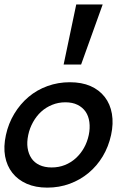

<svg xmlns="http://www.w3.org/2000/svg" viewBox="-38 -838 604 869"><path d="M464.8 -227.1Q453.1 -173.8 427 -130.4Q400.9 -86.9 363 -55.4Q325.2 -23.9 277.6 -6.3Q230 11.2 175.8 11.2Q123 11.2 83 -6.3Q43 -23.9 18.1 -55.4Q-6.8 -86.9 -14.9 -130.4Q-22.9 -173.8 -11.2 -227.1Q0 -278.8 26.6 -323Q53.2 -367.2 91.1 -399.2Q128.9 -431.2 177 -448.5Q225.1 -465.8 277.8 -465.8Q332 -465.8 371.6 -448.5Q411.1 -431.2 436 -399.2Q460.9 -367.2 468.5 -323Q476.1 -278.8 464.8 -227.1ZM363.8 -227.1Q370.1 -257.8 366.5 -285.4Q362.8 -313 349.4 -332.5Q335.9 -352.1 313 -363.5Q290 -375 257.8 -375Q226.1 -375 198 -363.5Q169.9 -352.1 148.4 -332.5Q127 -313 111.6 -285.4Q96.2 -257.8 89.8 -227.1Q83 -194.8 86.9 -168.5Q90.8 -142.1 104 -122.1Q117.2 -102.1 140.6 -91.1Q164.1 -80.1 195.8 -80.1Q228 -80.1 255.6 -91.1Q283.2 -102.1 305.2 -122.1Q327.1 -142.1 342 -168.5Q356.9 -194.8 363.8 -227.1ZM426.8 -817.9 329.1 -545.9H250L307.1 -817.9Z"/></svg>

Font: Anonymous Pro
Style: Bold Italic
Weight: 700
Italic angle: -12°
Monospace: yes
Designer: Mark Simonson
Version: Version 1.003